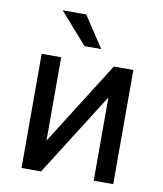

<svg xmlns="http://www.w3.org/2000/svg" viewBox="-83 -808 743 875"><g transform="rotate(10 288.5 -370.0)"><path d="M76.2 0ZM410.2 -528.3H500.5V0H410.2V-385.3L166.5 0H76.2V-528.3H166.5V-142.6ZM339.8 -596.7H262.2L136.2 -740.2H245.1Z"/></g></svg>

Font: Roboto-o
Style: o-Regular
Weight: 400
Designer: Google
Version: Version 2.134; 2016; ttfautohint (v1.6)